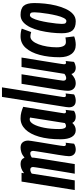

<svg xmlns="http://www.w3.org/2000/svg" viewBox="549 -1341 790 1952"><g transform="rotate(-90 944.0 -365.0)"><path d="M400 10Q368 10 350 -8.5Q332 -27 332 -59Q332 -69 335.5 -98Q339 -127 345.5 -166.5Q352 -206 359 -248.5Q366 -291 372 -328.5Q378 -366 382 -391.5Q386 -417 386 -422Q386 -435 380.5 -443.5Q375 -452 361 -452Q350 -452 338.5 -447.5Q327 -443 318 -436Q318 -432 317.5 -426.5Q317 -421 317 -416Q314 -392 307.5 -349Q301 -306 292.5 -254Q284 -202 276 -151.5Q268 -101 261.5 -60.5Q255 -20 252 0H154Q158 -22 164.5 -60.5Q171 -99 178.5 -145Q186 -191 193.5 -238Q201 -285 207.5 -325.5Q214 -366 218 -392.5Q222 -419 222 -424Q222 -436 216 -444Q210 -452 196 -452Q175 -452 155 -437L86 0H-12L74 -541H163L159 -515Q184 -535 207.5 -543Q231 -551 253 -551Q301 -551 317 -511Q346 -535 372 -543Q398 -551 419 -551Q456 -551 473.5 -529Q491 -507 491 -473Q491 -467 487 -440Q483 -413 476.5 -374Q470 -335 463 -292Q456 -249 449.5 -210Q443 -171 439 -144Q435 -117 435 -110Q435 -90 453 -90Q456 -90 460 -90.5Q464 -91 469 -93L459 -7Q447 1 431 5.5Q415 10 400 10Z M731 10Q688 10 670 -25Q655 -8 637 1Q619 10 596 10Q552 10 528 -30Q504 -70 504 -144Q504 -272 530.5 -363Q557 -454 605 -502.5Q653 -551 717 -551Q750 -551 779.5 -543Q809 -535 834 -524Q815 -408 803 -332Q791 -256 784 -211.5Q777 -167 773.5 -145.5Q770 -124 769 -116.5Q768 -109 768 -108Q768 -89 784 -89Q792 -89 803 -93L793 -8Q768 10 731 10ZM669 -100 725 -454Q717 -458 705 -458Q679 -458 657 -419Q635 -380 621.5 -312.5Q608 -245 608 -158Q608 -89 639 -89Q655 -89 669 -100Z M935 -740H1032L937 -140Q935 -129 934 -121Q933 -113 933 -107Q933 -90 950 -90Q959 -90 970 -93L960 -7Q948 1 930.5 5.5Q913 10 897 10Q862 10 845.5 -8.5Q829 -27 829 -59Q829 -73 832 -89Z M1075 10Q1037 10 1017 -12Q997 -34 997 -69Q997 -96 1005 -150Q1013 -204 1029 -298.5Q1045 -393 1068 -541H1165Q1149 -440 1138 -370.5Q1127 -301 1120 -254.5Q1113 -208 1108 -176.5Q1103 -145 1100 -119Q1099 -105 1105.5 -96Q1112 -87 1125 -87Q1146 -87 1169 -105L1239 -541H1335Q1315 -417 1302 -337.5Q1289 -258 1282 -212Q1275 -166 1271.5 -144.5Q1268 -123 1267.5 -116.5Q1267 -110 1267 -107Q1267 -89 1282 -89Q1290 -89 1300 -93L1291 -8Q1279 0 1262 5Q1245 10 1231 10Q1207 10 1190 -2Q1173 -14 1168 -34Q1143 -11 1121.5 -0.5Q1100 10 1075 10Z M1464 10Q1404 10 1371 -33.5Q1338 -77 1338 -155Q1338 -266 1362 -356Q1386 -446 1433 -498.5Q1480 -551 1550 -551Q1595 -551 1629 -539L1594 -443Q1571 -451 1548 -451Q1524 -451 1504 -428.5Q1484 -406 1469.5 -367.5Q1455 -329 1447 -281Q1439 -233 1439 -183Q1439 -141 1451.5 -115.5Q1464 -90 1492 -90Q1517 -90 1539 -95L1550 -6Q1534 1 1510 5.5Q1486 10 1464 10Z M1703 10Q1639 10 1610.5 -22.5Q1582 -55 1582 -131Q1582 -182 1588.5 -239Q1595 -296 1608 -351.5Q1621 -407 1642.5 -452Q1664 -497 1695 -524Q1726 -551 1768 -551Q1833 -551 1861 -519Q1889 -487 1889 -411Q1889 -360 1883 -302.5Q1877 -245 1863.5 -190Q1850 -135 1828.5 -89.5Q1807 -44 1776 -17Q1745 10 1703 10ZM1706 -85Q1723 -85 1737 -112Q1751 -139 1761.5 -181.5Q1772 -224 1779.5 -269.5Q1787 -315 1791 -353Q1795 -391 1795 -410Q1795 -440 1787 -448Q1779 -456 1766 -456Q1749 -456 1735 -429Q1721 -402 1710.5 -360Q1700 -318 1692.5 -272Q1685 -226 1681 -188Q1677 -150 1677 -132Q1677 -102 1685 -93.5Q1693 -85 1706 -85Z"/></g></svg>

Font: Georama ExtraCondensed SemiBold
Style: Italic
Weight: 600
Width: 2
Italic angle: -9°
Designer: Jean-Baptiste Levee
Foundry: Production Type
Version: Version 1.000